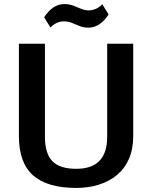

<svg xmlns="http://www.w3.org/2000/svg" viewBox="-20 -915 748 944"><path d="M355 9Q213 9 143 -52.5Q73 -114 73 -246V-700H201V-242Q201 -160 237.5 -122.5Q274 -85 355 -85Q507 -85 507 -242V-700H635V-246Q635 -182 614 -134Q593 -86 555 -54.5Q517 -23 466 -7Q415 9 355 9ZM197 -830Q218 -862 242.5 -878.5Q267 -895 297 -895Q320 -895 339.5 -887.5Q359 -880 378 -872Q397 -864 416 -864Q433 -864 450 -871Q467 -878 483 -894L514 -844Q494 -813 469 -796Q444 -779 414 -779Q391 -779 371.5 -787Q352 -795 333.5 -802.5Q315 -810 295 -810Q277 -810 260.5 -803Q244 -796 228 -780Z"/></svg>

Font: Pathway Extreme 12pt SemiBold
Style: Regular
Weight: 600
Version: Version 1.001;gftools[0.9.26]